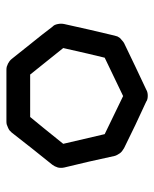

<svg xmlns="http://www.w3.org/2000/svg" viewBox="39 -620 482 601"><g transform="rotate(90 280.5 -320.0)"><path d="M504.9 -279.3Q505.9 -274.4 505.9 -269.5Q505.9 -264.6 504.9 -259.8Q502.9 -254.9 501 -250Q499 -246.1 496.1 -242.2Q470.7 -210 445.3 -178.7Q420.9 -147.5 395.5 -115.2Q391.6 -111.3 388.7 -108.4Q384.8 -105.5 379.9 -103.5Q375 -101.6 370.1 -99.6Q366.2 -98.6 360.4 -98.6Q320.3 -98.6 280.3 -98.6Q239.3 -98.6 199.2 -98.6Q194.3 -98.6 189.5 -99.6Q184.6 -101.6 179.7 -103.5Q175.8 -105.5 171.9 -108.4Q168 -111.3 165 -115.2Q139.6 -147.5 114.3 -178.7Q88.9 -210 64.5 -242.2Q60.5 -246.1 58.6 -250Q56.6 -254.9 55.7 -259.8Q54.7 -264.6 54.7 -269.5Q54.7 -274.4 55.7 -279.3Q64.5 -318.4 73.2 -357.4Q83 -397.5 91.8 -436.5Q92.8 -441.4 94.7 -446.3Q96.7 -450.2 99.6 -454.1Q103.5 -458 107.4 -460.9Q110.4 -463.9 115.2 -466.8Q151.4 -484.4 188.5 -502Q224.6 -518.6 260.7 -536.1Q265.6 -539.1 270.5 -540Q274.4 -541 280.3 -541Q285.2 -541 290 -540Q294.9 -539.1 298.8 -536.1Q335.9 -518.6 372.1 -502Q408.2 -484.4 444.3 -466.8Q449.2 -463.9 453.1 -460.9Q457 -458 460 -454.1Q462.9 -450.2 464.8 -446.3Q467.8 -441.4 468.8 -436.5Q477.5 -397.5 486.3 -357.4Q495.1 -318.4 504.9 -279.3ZM346.7 -172.9Q375 -207 430.7 -276.4Q420.9 -320.3 400.4 -406.2Q360.4 -425.8 281.2 -463.9Q241.2 -444.3 161.1 -406.2Q150.4 -363.3 130.9 -276.4Q158.2 -242.2 213.9 -172.9Q247.1 -172.9 280.3 -172.9Q313.5 -172.9 346.7 -172.9Z"/></g></svg>

Font: Passbolt
Style: Regular
Weight: 400
Version: Version 1.0